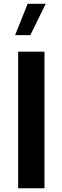

<svg xmlns="http://www.w3.org/2000/svg" viewBox="-20 -1017 337 1037"><path d="M129.4 -996.6H227.1L143.6 -827.1H61.5ZM220.2 0H78.1V-737.8H220.2Z"/></svg>

Font: Estedad-FD Bold
Style: Regular
Weight: 700
Designer: Amin Abedi
Version: Version 7.3